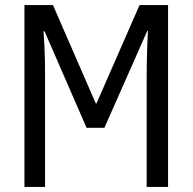

<svg xmlns="http://www.w3.org/2000/svg" viewBox="-20 -734 756 754"><path d="M76 0V-714H188L356 -328H359L528 -714H640V0H556V-431Q556 -457 556.5 -481.5Q557 -506 557.5 -528Q558 -550 559 -571.5Q560 -593 561 -612H558L390 -232H320L155 -611H151Q153 -582 154.5 -554Q156 -526 156.5 -495Q157 -464 157 -426V0Z"/></svg>

Font: Noto Sans Display Condensed
Style: Regular
Weight: 400
Width: 3
Designer: Monotype Design Team
Foundry: Monotype Imaging Inc.
Version: Version 2.003